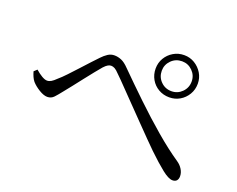

<svg xmlns="http://www.w3.org/2000/svg" viewBox="-101 -863 1202 972"><g transform="rotate(20 500.0 -377.0)"><path d="M742 -458Q710 -458 684 -473Q658 -488 643 -514Q628 -540 628 -572Q628 -603 643 -628.5Q658 -654 684 -669.5Q710 -685 742 -685Q773 -685 798.5 -669.5Q824 -654 839.5 -628.5Q855 -603 855 -572Q855 -540 839.5 -514Q824 -488 798.5 -473Q773 -458 742 -458ZM901 -69Q880 -69 844 -97.5Q808 -126 757 -175Q739 -193 709.5 -222.5Q680 -252 646 -287.5Q612 -323 576.5 -359Q541 -395 510 -427.5Q479 -460 456 -482Q442 -497 432 -502.5Q422 -508 412 -508Q404 -508 395 -503Q386 -498 374 -485Q362 -471 343 -447.5Q324 -424 303 -397Q282 -370 262 -344.5Q242 -319 228 -302Q210 -279 196 -264Q182 -249 161 -249Q142 -249 116.5 -264.5Q91 -280 75 -298Q67 -308 61.5 -320.5Q56 -333 52 -347L68 -362Q86 -346 103 -336Q120 -326 132 -326Q143 -326 154 -332.5Q165 -339 179 -353Q197 -368 219.5 -392Q242 -416 266 -442Q290 -468 310.5 -490.5Q331 -513 344 -526Q359 -542 375 -552.5Q391 -563 410 -563Q429 -563 448 -555Q467 -547 489 -524Q552 -461 621.5 -394.5Q691 -328 760 -269Q829 -210 891 -168Q909 -156 920 -138Q931 -120 931 -101Q931 -86 923.5 -77.5Q916 -69 901 -69ZM742 -491Q775 -491 798.5 -514.5Q822 -538 822 -572Q822 -605 798.5 -628.5Q775 -652 742 -652Q708 -652 684.5 -628.5Q661 -605 661 -572Q661 -538 684.5 -514.5Q708 -491 742 -491Z"/></g></svg>

Font: Noto Serif KR
Style: Regular
Weight: 400
Designer: Ryoko NISHIZUKA  (kana & ideographs); Frank Grießhammer (Latin, Greek & Cyrillic); Wenlong ZHANG  (bopomofo); Sandoll Co
Foundry: Adobe
Version: Version 2.003-H1;hotconv 1.1.1;makeotfexe 2.6.0